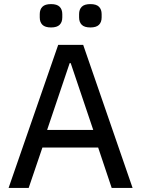

<svg xmlns="http://www.w3.org/2000/svg" viewBox="-20 -917 689 937"><path d="M525 0 459 -197H187L120 0H22L264 -698H386L627 0ZM325 -609H320L210 -283H435ZM229 -783Q200 -783 187 -796Q174 -809 174 -832V-848Q174 -871 187 -884Q200 -897 229 -897Q258 -897 271 -884Q284 -871 284 -848V-832Q284 -809 271 -796Q258 -783 229 -783ZM421 -783Q392 -783 379 -796Q366 -809 366 -832V-848Q366 -871 379 -884Q392 -897 421 -897Q450 -897 463 -884Q476 -871 476 -848V-832Q476 -809 463 -796Q450 -783 421 -783Z"/></svg>

Font: IBM Plex Sans Devanagari Text
Style: Regular
Weight: 450
Designer: Mike Abbink, Paul van der Laan, Pieter van Rosmalen, Erin McLaughlin
Foundry: Bold Monday
Version: Version 1.1